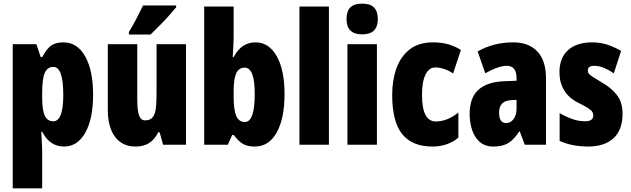

<svg xmlns="http://www.w3.org/2000/svg" viewBox="-20 -847 3468 1056"><path d="M328 -614Q405 -614 448.5 -537Q492 -460 492 -326Q492 -193 449 -117Q406 -41 332 -41Q295 -41 265 -60Q235 -79 212 -122H207Q209 -85 210.5 -58.5Q212 -32 212 -16V189H50V-604H180L204 -533H212Q240 -584 265.5 -599Q291 -614 328 -614ZM274 -479Q241 -479 226.5 -446.5Q212 -414 212 -339V-307Q212 -241 226.5 -210.5Q241 -180 273 -180Q328 -180 328 -324Q328 -479 274 -479Z M1003 -604V-51H877L858 -119H850Q831 -80 800.5 -60.5Q770 -41 726 -41Q653 -41 613 -94Q573 -147 573 -244V-604H735V-297Q735 -242 744.5 -213.5Q754 -185 778 -185Q807 -185 820.5 -203Q834 -221 837.5 -254Q841 -287 841 -331V-604ZM949 -807Q935 -790 911.5 -763.5Q888 -737 860.5 -709Q833 -681 808 -657H689V-671Q713 -711 732 -747.5Q751 -784 767 -817H949Z M1265 -639Q1265 -623 1263.5 -597Q1262 -571 1260 -533H1265Q1288 -576 1318 -595Q1348 -614 1385 -614Q1459 -614 1502 -538Q1545 -462 1545 -329Q1545 -196 1502 -118.5Q1459 -41 1381 -41Q1344 -41 1319 -54Q1294 -67 1265 -105H1257L1233 -51H1103V-811H1265ZM1326 -475Q1294 -475 1279.5 -444.5Q1265 -414 1265 -348V-316Q1265 -242 1279.5 -209Q1294 -176 1327 -176Q1381 -176 1381 -331Q1381 -475 1326 -475Z M1789 -51H1627V-811H1789Z M1972 -827Q2017 -827 2037.5 -805.5Q2058 -784 2058 -742Q2058 -658 1972 -658Q1886 -658 1886 -742Q1886 -785 1906.5 -806Q1927 -827 1972 -827ZM2053 -604V-51H1891V-604Z M2359 -41Q2247 -41 2192 -109.5Q2137 -178 2137 -325Q2137 -406 2160.5 -471.5Q2184 -537 2233.5 -575.5Q2283 -614 2362 -614Q2408 -614 2445 -603.5Q2482 -593 2515 -572L2472 -443Q2423 -476 2373 -476Q2340 -476 2320.5 -437Q2301 -398 2301 -325Q2301 -179 2377 -179Q2440 -179 2501 -228V-90Q2442 -41 2359 -41Z M2804 -614Q2887 -614 2935 -564.5Q2983 -515 2983 -414V-51H2866L2839 -124H2836Q2809 -82 2777.5 -61.5Q2746 -41 2694 -41Q2647 -41 2618 -67Q2589 -93 2576 -134Q2563 -175 2563 -220Q2563 -309 2610.5 -352.5Q2658 -396 2749 -400L2821 -403V-417Q2821 -485 2768 -485Q2721 -485 2649 -444L2607 -564Q2648 -588 2697.5 -601Q2747 -614 2804 -614ZM2791 -296Q2725 -293 2725 -227Q2725 -170 2764 -170Q2788 -170 2804.5 -192Q2821 -214 2821 -249V-298Z M3404 -221Q3404 -132 3354 -86.5Q3304 -41 3215 -41Q3175 -41 3135.5 -48Q3096 -55 3058 -72V-225Q3088 -207 3124.5 -193.5Q3161 -180 3198 -180Q3243 -180 3243 -212Q3243 -221 3238.5 -230Q3234 -239 3216.5 -251Q3199 -263 3160 -282Q3057 -334 3057 -451Q3057 -528 3104 -571Q3151 -614 3237 -614Q3280 -614 3318 -602Q3356 -590 3396 -567L3356 -444Q3331 -461 3303.5 -473Q3276 -485 3247 -485Q3213 -485 3213 -459Q3213 -450 3217.5 -443Q3222 -436 3239 -425Q3256 -414 3291 -393Q3341 -365 3372.5 -325Q3404 -285 3404 -221Z"/></svg>

Font: Noto Sans Tamil UI ExtraCondensed Black
Style: Regular
Weight: 900
Width: 2
Designer: Jelle Bosma - Monotype Design Team
Foundry: Monotype Imaging Inc.
Version: Version 2.004; ttfautohint (v1.8.4.7-5d5b)